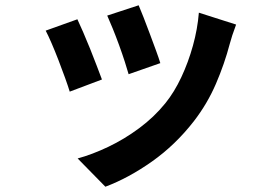

<svg xmlns="http://www.w3.org/2000/svg" viewBox="-20 -615 1040 727"><path d="M505 -595Q512 -579 523.5 -549.5Q535 -520 547.5 -486.5Q560 -453 571 -423Q582 -393 587 -376L467 -334Q462 -352 452.5 -381.5Q443 -411 431 -444Q419 -477 407 -506.5Q395 -536 386 -556ZM733 -567 874 -522Q865 -498 859.5 -481Q854 -464 850 -449Q830 -373 797.5 -297.5Q765 -222 714 -156Q644 -66 555.5 -3.5Q467 59 379 92L274 -15Q329 -30 390 -59Q451 -88 507.5 -130Q564 -172 606 -224Q640 -266 666.5 -322.5Q693 -379 710.5 -442Q728 -505 733 -567ZM273 -542Q282 -523 295 -493Q308 -463 321.5 -429.5Q335 -396 346.5 -365.5Q358 -335 366 -314L244 -268Q238 -288 226.5 -320Q215 -352 201.5 -387Q188 -422 175 -452Q162 -482 153 -499Z"/></svg>

Font: Noto IKEA Simplified Chinese
Style: Bold
Weight: 700
Designer: Monotype Design Team
Foundry: Monotype Imaging Inc.
Version: Version 1.100